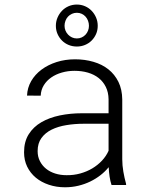

<svg xmlns="http://www.w3.org/2000/svg" viewBox="-20 -792 640 822"><path d="M219.2 -681.6Q219.2 -700.2 226.3 -716.8Q233.4 -733.4 245.4 -745.8Q257.3 -758.3 273.7 -765.4Q290 -772.5 309.1 -772.5Q327.6 -772.5 344 -765.4Q360.4 -758.3 372.3 -745.8Q384.3 -733.4 391.4 -716.8Q398.4 -700.2 398.4 -681.6Q398.4 -662.6 391.4 -646.5Q384.3 -630.4 372.3 -618.4Q360.4 -606.4 344 -599.6Q327.6 -592.8 309.1 -592.8Q290 -592.8 273.7 -599.6Q257.3 -606.4 245.4 -618.4Q233.4 -630.4 226.3 -646.5Q219.2 -662.6 219.2 -681.6ZM256.3 -681.6Q256.3 -670.4 260.5 -660.6Q264.6 -650.9 271.7 -643.6Q278.8 -636.2 288.3 -631.8Q297.9 -627.4 309.1 -627.4Q320.3 -627.4 329.8 -631.8Q339.4 -636.2 346.2 -643.6Q353 -650.9 356.9 -660.6Q360.8 -670.4 360.8 -681.6Q360.8 -692.9 356.9 -703.1Q353 -713.4 346.2 -720.9Q339.4 -728.5 329.8 -732.9Q320.3 -737.3 309.1 -737.3Q297.9 -737.3 288.1 -732.9Q278.3 -728.5 271.2 -720.9Q264.2 -713.4 260.3 -703.1Q256.3 -692.9 256.3 -681.6ZM457.5 0Q452.1 -16.1 449.2 -35.9Q446.3 -55.7 445.3 -76.2Q430.2 -57.6 410.2 -42Q390.1 -26.4 366.5 -14.9Q342.8 -3.4 315.4 3.2Q288.1 9.8 258.3 9.8Q221.2 9.8 189.2 -1Q157.2 -11.7 133.5 -31.2Q109.9 -50.8 96.4 -78.4Q83 -106 83 -140.1Q83 -185.5 103 -217.3Q123 -249 157.2 -268.8Q191.4 -288.6 236.3 -297.9Q281.2 -307.1 330.6 -307.1H444.8V-367.2Q444.3 -397 433.1 -419.7Q421.9 -442.4 402.6 -457.8Q383.3 -473.1 356.7 -481Q330.1 -488.8 298.8 -488.8Q270.5 -488.8 244.9 -481.4Q219.2 -474.1 199.5 -460.4Q179.7 -446.8 167.5 -427Q155.3 -407.2 154.3 -382.3L95.7 -382.8Q97.2 -416.5 113.5 -444.8Q129.9 -473.1 157.7 -493.9Q185.5 -514.6 222.4 -526.4Q259.3 -538.1 301.3 -538.1Q343.3 -538.1 380.1 -527.3Q417 -516.6 444.1 -495.1Q471.2 -473.6 487.1 -441.4Q502.9 -409.2 503.4 -366.2V-110.4Q503.4 -84 508.1 -57.1Q512.7 -30.3 519.5 -5.9L520 0ZM264.6 -42Q295.4 -41.5 323.5 -49.3Q351.6 -57.1 375 -71Q398.4 -85 416.5 -104.2Q434.6 -123.5 444.8 -146.5V-262.2H338.4Q299.8 -262.2 264.2 -256.3Q228.5 -250.5 201.2 -237.1Q173.8 -223.6 157.5 -201.2Q141.1 -178.7 141.1 -145Q141.1 -121.1 150.9 -102.1Q160.6 -83 177.2 -69.6Q193.8 -56.2 216.3 -49.1Q238.8 -42 264.6 -42Z"/></svg>

Font: TypoPRO Roboto Mono
Style: Regular
Weight: 300
Designer: Google
Version: Version 2.000986; 2015; ttfautohint (v1.3)